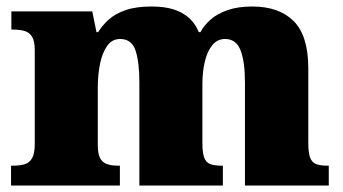

<svg xmlns="http://www.w3.org/2000/svg" viewBox="-20 -571 1056 591"><path d="M14 0V-61H18Q41 -61 56 -65.5Q71 -70 79 -84.5Q87 -99 87 -128V-417Q87 -444 79 -457.5Q71 -471 56 -475.5Q41 -480 19 -480H15V-536H264L277 -472H282Q295 -493 315 -511Q335 -529 367 -540Q399 -551 447 -551Q485 -551 513 -542.5Q541 -534 561 -516.5Q581 -499 592 -472H597Q608 -493 628.5 -511Q649 -529 681 -540Q713 -551 756 -551Q839 -551 884 -506Q929 -461 929 -360V-131Q929 -101 934.5 -86Q940 -71 953 -66Q966 -61 988 -61H992V0H734V-317Q734 -381 720.5 -416Q707 -451 673 -451Q649 -451 633.5 -432Q618 -413 610.5 -381.5Q603 -350 603 -312V-131Q603 -101 608.5 -86Q614 -71 627 -66Q640 -61 662 -61H666V0H409V-317Q409 -381 397 -416Q385 -451 350 -451Q325 -451 310 -430Q295 -409 288 -375Q281 -341 281 -301V-125Q281 -98 288 -84.5Q295 -71 309 -66Q323 -61 345 -61H349V0Z"/></svg>

Font: Noto Serif Gujarati Black
Style: Regular
Weight: 900
Version: Version 2.102